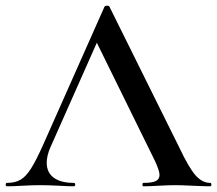

<svg xmlns="http://www.w3.org/2000/svg" viewBox="-27 -654 762 674"><path d="M-2 -12Q26 -12 45 -23Q64 -34 82 -62.5Q100 -91 125 -147L340 -631Q342 -634 349 -634Q356 -634 357 -631L602 -137Q636 -65 659.5 -38.5Q683 -12 711 -12Q715 -12 715 -6Q715 0 711 0Q692 0 650 -2Q608 -4 589 -4Q564 -4 530 -2Q496 0 477 0Q473 0 473 -6Q473 -12 477 -12Q507 -12 520 -18.5Q533 -25 533 -40Q533 -55 516 -91L307 -516L348 -583L150 -137Q137 -107 137 -83Q137 -48 162 -30Q187 -12 232 -12Q237 -12 237 -6Q237 0 232 0Q214 0 180 -2Q142 -4 114 -4Q87 -4 51 -2Q19 0 -2 0Q-7 0 -7 -6Q-7 -12 -2 -12Z"/></svg>

Font: Cormorant Infant SemiBold
Style: Regular
Weight: 600
Designer: Christian Thalmann (Catharsis Fonts)
Foundry: Catharsis Fonts
Version: Version 4.000